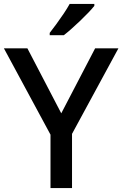

<svg xmlns="http://www.w3.org/2000/svg" viewBox="-20 -961 625 981"><path d="M293 -382 466 -714H585L348 -277V0H238V-273L0 -714H120ZM462 -931Q451 -917 432 -897Q413 -877 390.5 -855.5Q368 -834 346 -814.5Q324 -795 306 -781H234V-793Q249 -812 268 -838Q287 -864 305.5 -891.5Q324 -919 336 -941H462Z"/></svg>

Font: Noto Sans Nag Mundari Medium
Style: Regular
Weight: 500
Version: Version 1.000